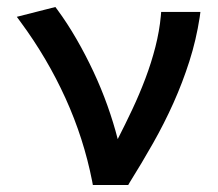

<svg xmlns="http://www.w3.org/2000/svg" viewBox="-20 -528 621 548"><path d="M316 -131Q337 -172 357.5 -215.5Q378 -259 395 -304Q412 -349 423.5 -394Q435 -439 439 -482L440 -494H552L550 -479Q540 -414 520.5 -353Q501 -292 475 -234Q449 -176 417 -119.5Q385 -63 350 -7L346 0H245L243 -11Q219 -133 167 -247.5Q115 -362 39 -465L28 -480L138 -508L144 -500Q172 -462 198 -417Q224 -372 246.5 -324Q269 -276 286.5 -227Q304 -178 316 -131Z"/></svg>

Font: Codetta
Style: Bold
Weight: 700
Designer: Ulrich Proeller
Foundry: PROSA GmbH
Version: Version 2.00;September 29, 2018;FontCreator 11.5.0.2427 64-b